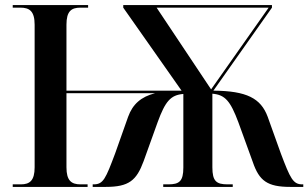

<svg xmlns="http://www.w3.org/2000/svg" viewBox="-20 -734 1211 754"><path d="M30 0H324V-10H296C260 -10 241 -25 241 -77V-368H589C534 -354 501 -325 483 -275L432 -131C395 -33 386 -10 348 -10H344V0H395C486 0 516 -25 544 -101L599 -254C629 -336 650 -361 700 -365V-76C700 -22 684 -10 641 -10H621V0H894V-10H874C830 -10 814 -22 814 -77V-366C864 -362 885 -337 916 -254L973 -97C998 -24 1030 0 1120 0H1171V-10H1167C1131 -10 1120 -33 1083 -131L1031 -276C1004 -348 949 -377 818 -378L1048 -704V-714H464V-704L693 -378H241V-637C241 -690 260 -704 296 -704H326V-714H30V-704H60C96 -704 116 -690 116 -637V-77C116 -25 97 -10 62 -10H30ZM809 -383 595 -704H1035Z"/></svg>

Font: Noto Serif Display SemiCondensed SemiBold
Style: Regular
Weight: 600
Width: 4
Designer: Monotype Design Team
Foundry: Monotype Imaging Inc.
Version: Version 2.009